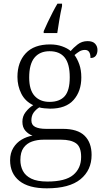

<svg xmlns="http://www.w3.org/2000/svg" viewBox="-20 -786 565 1046"><path d="M235 240Q136 240 85.5 199.5Q35 159 35 87Q35 48 52.5 19.5Q70 -9 98 -25.5Q126 -42 157 -47Q135 -55 118.5 -73.5Q102 -92 102 -123Q102 -153 120 -176Q138 -199 161 -213Q117 -234 96 -276Q75 -318 75 -367Q75 -447 120 -495.5Q165 -544 253 -544Q289 -544 318.5 -533.5Q348 -523 365 -508Q379 -525 402.5 -543.5Q426 -562 457 -562Q485 -562 498 -548Q511 -534 511 -514Q511 -495 502 -482.5Q493 -470 473 -470Q473 -514 443 -514Q426 -514 413 -506Q400 -498 386 -486Q401 -466 412 -435.5Q423 -405 423 -364Q423 -289 381 -241.5Q339 -194 253 -194Q241 -194 221.5 -196Q202 -198 194 -201Q176 -190 163.5 -173Q151 -156 151 -130Q151 -105 172 -94.5Q193 -84 231 -84H322Q403 -84 441 -46.5Q479 -9 479 58Q479 141 418.5 190.5Q358 240 235 240ZM250 -231Q305 -231 332.5 -262Q360 -293 360 -365Q360 -438 332.5 -472.5Q305 -507 250 -507Q197 -507 168 -472Q139 -437 139 -364Q139 -296 168.5 -263.5Q198 -231 250 -231ZM238 203Q336 203 379 167Q422 131 422 69Q422 14 394 -5.5Q366 -25 313 -25H217Q183 -25 154.5 -15Q126 -5 108.5 19Q91 43 91 86Q91 118 104.5 144.5Q118 171 150 187Q182 203 238 203ZM218 -616Q227 -637 240 -664.5Q253 -692 267 -719Q281 -746 293 -766H318V-753Q310 -718 303.5 -679Q297 -640 292 -606H218Z"/></svg>

Font: Noto Serif Hentaigana Light
Style: Regular
Weight: 300
Designer: Kazuhiro Yamada
Foundry: nipponia
Version: Version 1.000; ttfautohint (v1.8.4.7-5d5b)